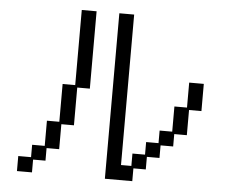

<svg xmlns="http://www.w3.org/2000/svg" viewBox="-55 -851 1111 942"><g transform="rotate(5 500.0 -379.5)"><path d="M495 -787H568V-46H619V-107H681V-169H742V-231H804V-355H866V-478H938V-344H877V-220H815V-159H753V-97H691V-35H630V28H495ZM62 -46H125V-107H187V-231H248V-417H310V-787H383V-406H321V-220H259V-97H197V-35H136V28H62Z"/></g></svg>

Font: DotGothic16
Style: Regular
Weight: 400
Designer: Fontworks Inc.
Foundry: Fontworks Inc.
Version: Version 1.100